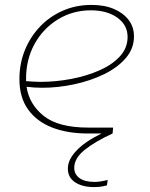

<svg xmlns="http://www.w3.org/2000/svg" viewBox="-20 -543 610 781"><path d="M362 218Q315 218 285.5 198.5Q256 179 256 143Q256 119 270 96.5Q284 74 308 53.5Q332 33 363.5 15.5Q395 -2 430 -17L438 0Q366 33 324 67Q282 101 282 140Q282 166 303.5 181.5Q325 197 365 197Q376 197 389 195Q402 193 418 189L415 211Q411 212 397.5 215Q384 218 362 218ZM338 0Q254 0 191.5 -24.5Q129 -49 94 -98Q59 -147 59 -221Q59 -284 81 -338.5Q103 -393 142.5 -434.5Q182 -476 235.5 -499.5Q289 -523 352 -523Q405 -523 443.5 -506.5Q482 -490 503.5 -461.5Q525 -433 525 -395Q525 -345 491 -306Q457 -267 402 -240.5Q347 -214 281.5 -200Q216 -186 152 -186Q136 -186 119.5 -187Q103 -188 88 -190Q99 -118 158.5 -71Q218 -24 339 -24H440L438 0ZM86 -213Q100 -212 115 -211Q130 -210 144 -210Q207 -210 270 -222Q333 -234 385 -257Q437 -280 468 -314Q499 -348 499 -393Q499 -441 457.5 -471Q416 -501 349 -501Q276 -501 215.5 -464Q155 -427 120 -363Q85 -299 86 -218Q86 -217 86 -216Q86 -215 86 -213Z"/></svg>

Font: MuseoModerno Thin Thin
Style: Italic
Weight: 250
Italic angle: -9°
Version: Version 1.003